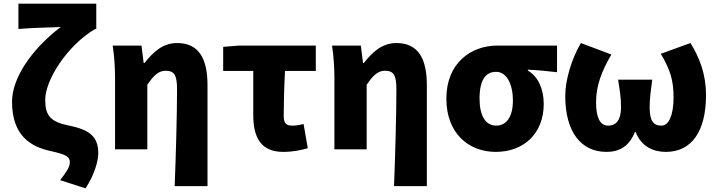

<svg xmlns="http://www.w3.org/2000/svg" viewBox="-20 -819 3937 1053"><path d="M449 214C499 139 519 61 519 22C519 -67 475 -107 359 -130C257 -151 228 -184 228 -272C228 -381 350 -571 502 -660H508V-799H81V-660C150 -667 268 -668 313 -671C151 -547 46 -390 46 -261C46 -73 151 -14 256 9C341 28 363 40 363 70C363 100 342 126 310 169Z M938 202H1118V-352C1118 -494 1073 -583 951 -583C873 -583 820 -534 772 -473H768L756 -569H598C608 -506 611 -437 611 -392V0H788V-354C822 -405 850 -431 888 -431C935 -431 951 -408 951 -330C951 -203 945 25 938 202Z M1533 14C1585 14 1629 5 1668 -6L1645 -139C1619 -132 1601 -130 1580 -130C1554 -130 1536 -141 1536 -180C1536 -242 1538 -335 1543 -430H1712V-569H1289L1204 -562V-430H1369V-187C1369 -67 1410 14 1533 14Z M2141 202H2321V-352C2321 -494 2276 -583 2154 -583C2076 -583 2023 -534 1975 -473H1971L1959 -569H1801C1811 -506 1814 -437 1814 -392V0H1991V-354C2025 -405 2053 -431 2091 -431C2138 -431 2154 -408 2154 -330C2154 -203 2148 25 2141 202Z M2699 14C2853 14 2962 -87 2962 -249C2962 -333 2930 -400 2875 -432V-437C2934 -434 2973 -430 3035 -423V-569H2707C2564 -569 2428 -474 2428 -278C2428 -89 2549 14 2699 14ZM2701 -130C2644 -130 2610 -183 2610 -278C2610 -383 2645 -425 2701 -425C2760 -425 2793 -355 2793 -268C2793 -180 2759 -130 2701 -130Z M3306 14C3374 14 3430 -14 3462 -95H3466C3498 -14 3564 14 3632 14C3775 14 3852 -101 3852 -297C3852 -413 3817 -501 3767 -583L3604 -524C3658 -434 3674 -374 3674 -285C3674 -185 3647 -130 3608 -130C3563 -130 3543 -156 3543 -231C3543 -285 3549 -315 3557 -382H3370C3380 -315 3386 -285 3386 -231C3386 -164 3362 -130 3315 -130C3267 -130 3249 -182 3249 -258C3249 -348 3279 -428 3333 -520L3166 -583C3117 -501 3080 -383 3080 -293C3080 -95 3167 14 3306 14Z"/></svg>

Font: Noto Sans T Chinese Black
Style: Bold
Weight: 900
Designer: Ryoko NISHIZUKA (kana & ideographs); Paul D. Hunt (Latin, Greek & Cyrillic); Wenlong ZHANG (bopomofo); Sandoll Communica
Foundry: Adobe Systems Incorporated
Version: Version 1.000;PS 1;hotconv 1.0.78;makeotf.lib2.5.61930